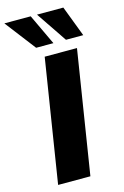

<svg xmlns="http://www.w3.org/2000/svg" viewBox="-166 -1002 684 1063"><g transform="rotate(-15 175.5 -470.5)"><path d="M29 0 141 -705H326L214 0ZM279 -765 160 -941H311L378 -765ZM108 -765 -27 -941H124L207 -765Z"/></g></svg>

Font: Nunito Sans 11pt Black
Style: Italic
Weight: 900
Italic angle: -9°
Version: Version 3.101;gftools[0.9.27]